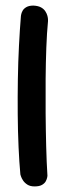

<svg xmlns="http://www.w3.org/2000/svg" viewBox="-20 -668 235 688"><path d="M104 0Q88 0 78 -6.5Q68 -13 62.5 -21.5Q57 -30 55 -36.5Q53 -43 53 -43Q49 -86 46.5 -141.5Q44 -197 43.5 -259Q43 -321 44 -383.5Q45 -446 48 -504.5Q51 -563 55 -611Q55 -611 56 -616.5Q57 -622 61 -629.5Q65 -637 74.5 -642.5Q84 -648 100 -648Q117 -647 127 -641.5Q137 -636 142.5 -627.5Q148 -619 150 -611Q152 -603 152 -597.5Q152 -592 152 -592Q148 -551 146 -497.5Q144 -444 143.5 -384Q143 -324 143.5 -262.5Q144 -201 145.5 -143.5Q147 -86 150 -38Q150 -38 149 -32Q148 -26 144 -18.5Q140 -11 130.5 -5.5Q121 0 104 0Z"/></svg>

Font: Sour Gummy
Style: Regular
Weight: 400
Designer: Stefie Justprince
Foundry: Eifetstype
Version: Version 1.000